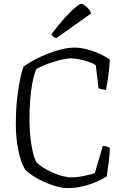

<svg xmlns="http://www.w3.org/2000/svg" viewBox="-20 -964 639 984"><path d="M325 0Q300 0 268.5 -9Q237 -18 205.5 -32Q174 -46 148.5 -63Q123 -80 109 -95Q87 -129 74 -193.5Q61 -258 61 -331Q61 -393 67 -450Q73 -507 82 -552.5Q91 -598 101 -623Q120 -637 150.5 -654Q181 -671 218 -686Q255 -701 292.5 -710.5Q330 -720 361 -720Q392 -720 426.5 -711Q461 -702 492.5 -687.5Q524 -673 543 -658Q540 -609 534 -567.5Q528 -526 523 -503Q507 -505 498 -507.5Q489 -510 485 -512L471 -630Q458 -639 434.5 -647Q411 -655 386 -660Q361 -665 344 -665Q322 -665 288 -656.5Q254 -648 221 -635.5Q188 -623 166 -610Q154 -581 146 -539.5Q138 -498 134.5 -450Q131 -402 131 -355Q131 -287 140.5 -225.5Q150 -164 166 -133Q181 -117 212.5 -98.5Q244 -80 281 -67.5Q318 -55 347 -55Q376 -55 411 -62.5Q446 -70 466 -77L507 -216Q518 -216 528 -212.5Q538 -209 543 -206Q542 -172 537.5 -135.5Q533 -99 527 -60Q508 -47 476 -33Q444 -19 405.5 -9.5Q367 0 325 0ZM268 -768Q259 -771 252.5 -777Q246 -783 243 -788Q277 -833 308.5 -868.5Q340 -904 364 -924Q388 -944 396 -944Q407 -944 424 -928.5Q441 -913 447 -895Z"/></svg>

Font: Texturina Thin
Style: Regular
Weight: 100
Designer: Guillermo Torres Carreño
Foundry: Omnibus-Type
Version: Version 1.002; ttfautohint (v1.8.3)